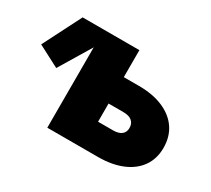

<svg xmlns="http://www.w3.org/2000/svg" viewBox="-110 -731 1011 920"><g transform="rotate(30 395.5 -271.0)"><path d="M124 -269 4.9 -331.1 112.3 -542.5H289.1ZM343.3 -393.1H509.8Q587.4 -393.1 643.8 -368.9Q700.2 -344.7 730.5 -300.3Q760.7 -255.9 760.7 -194.3Q760.7 -134.8 730.5 -91.1Q700.2 -47.4 643.8 -23.7Q587.4 0 509.8 0H230V-542.5H426.3V-146.5H508.8Q539.6 -146.5 555.7 -159.2Q571.8 -171.9 571.8 -195.3Q571.8 -220.2 555.7 -233.6Q539.6 -247.1 508.8 -247.1H343.3Z"/></g></svg>

Font: Inter 16pt Black
Style: Regular
Weight: 900
Version: Version 4.001;git-66647c0bb